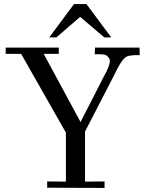

<svg xmlns="http://www.w3.org/2000/svg" viewBox="-20 -923 724 944"><path d="M666 -689 667 -652Q608 -654 593 -638Q572 -619 543 -557L398 -276V-30L494 -31V1L212 0V-31L304 -30V-271L84 -658H8V-689H269V-658H195L376 -323L490 -546Q520 -598 520 -625Q520 -637 504 -650Q496 -658 446 -656L447 -689ZM405 -903 527 -739H493L374 -840L257 -739H222L344 -903Z"/></svg>

Font: GFS Didot
Style: Regular
Weight: 400
Designer: Takis Katsoulidis and George D. Matthiopoulos
Foundry: Takis Katsoulidis and George D. Matthiopoulos
Version: Version 1.0